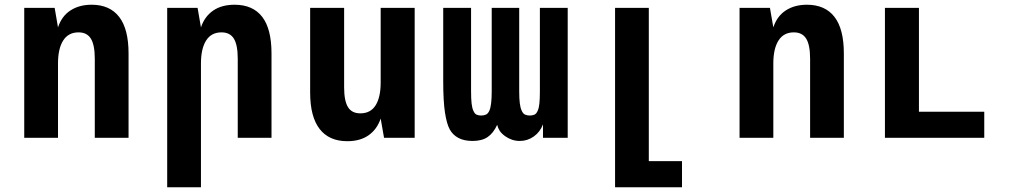

<svg xmlns="http://www.w3.org/2000/svg" viewBox="-20 -580 4254 808"><path d="M82 -546.9H210L224.1 -464.8Q239.7 -512.2 276.6 -536.1Q313.5 -560.1 365.7 -560.1Q441.9 -560.1 481.4 -509Q521 -458 521 -355V0H378.9V-333Q378.9 -390.6 362.5 -417.2Q346.2 -443.8 310.5 -443.8Q267.6 -443.8 245.8 -409.4Q224.1 -375 224.1 -313V0H82Z M683.6 -546.9H811.5L825.7 -464.8Q840.8 -510.3 876.7 -535.2Q912.6 -560.1 967.3 -560.1Q1043.9 -560.1 1083.3 -509.3Q1122.6 -458.5 1122.6 -355V0H980.5V-333Q980.5 -391.1 964.1 -417.5Q947.8 -443.8 912.1 -443.8Q869.1 -443.8 847.4 -409.4Q825.7 -375 825.7 -313V208H683.6Z M1441.4 14.2Q1364.7 14.2 1325 -37.4Q1285.2 -88.9 1285.2 -190.9V-546.9H1428.2V-212.9Q1428.2 -155.8 1444.3 -129.4Q1460.4 -103 1496.6 -103Q1539.6 -103 1560.8 -137Q1582 -170.9 1582 -232.9V-546.9H1725.1V0H1596.2L1582 -81.1Q1566.9 -36.1 1531.5 -11Q1496.1 14.2 1441.4 14.2Z M1968.8 13.2Q1933.1 13.2 1909.2 0.5Q1885.3 -12.2 1872.6 -35.6Q1859.9 -58.6 1852.5 -106.9Q1845.2 -155.3 1845.2 -238.8V-546.9H1962.4V-195.8Q1962.4 -164.6 1964.6 -144.8Q1966.8 -125 1972.2 -113.8Q1977.5 -101.1 1985.8 -97.4Q1994.1 -93.8 2004.9 -93.8Q2016.6 -93.8 2025.4 -97.9Q2034.2 -102.1 2039.6 -114.7Q2049.3 -136.2 2049.3 -195.8V-546.9H2165V-195.8Q2165 -165 2167.5 -145.5Q2169.9 -126 2175.3 -114.7Q2180.7 -102.1 2189.2 -97.9Q2197.8 -93.8 2209.5 -93.8Q2220.2 -93.8 2228.8 -97.4Q2237.3 -101.1 2242.7 -113.8Q2248 -125 2250 -144.8Q2252 -164.6 2252 -195.8V-546.9H2369.1V0H2265.1V-56.6Q2252.9 -24.4 2226.3 -5.6Q2199.7 13.2 2167.5 13.2Q2149.9 13.2 2134.3 7.8Q2118.7 2.4 2106 -6.8Q2090.8 -17.6 2083 -29.5Q2075.2 -41.5 2072.3 -54.7Q2056.2 -19.5 2032 -3.2Q2007.8 13.2 1968.8 13.2Z M2568.4 -546.9H2710.4V98.1H2850.1V208H2568.4Z M3092.3 -546.9H3220.2L3234.4 -464.8Q3250 -512.2 3286.9 -536.1Q3323.7 -560.1 3376 -560.1Q3452.1 -560.1 3491.7 -509Q3531.2 -458 3531.2 -355V0H3389.2V-333Q3389.2 -390.6 3372.8 -417.2Q3356.4 -443.8 3320.8 -443.8Q3277.8 -443.8 3256.1 -409.4Q3234.4 -375 3234.4 -313V0H3092.3Z M3704.1 -546.9H3847.2V-109.9H4122.1V0H3704.1Z"/></svg>

Font: Hack
Style: Bold
Weight: 700
Monospace: yes
Designer: Christopher Simpkins
Foundry: Christopher Simpkins
Version: Version 2.017